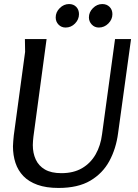

<svg xmlns="http://www.w3.org/2000/svg" viewBox="-20 -918 681 948"><path d="M210 -725 145 -243Q144 -232 143 -222.5Q142 -213 142 -202Q142 -162 156.5 -130.5Q171 -99 202 -81Q233 -63 283 -63Q343 -63 385 -87.5Q427 -112 452 -155.5Q477 -199 484 -256L548 -725H627L563 -260Q553 -184 520 -123Q487 -62 426 -26Q365 10 269 10Q208 10 165 -5.5Q122 -21 95.5 -48.5Q69 -76 56.5 -113.5Q44 -151 44 -196Q44 -208 45.5 -222Q47 -236 48 -249L104 -662L103 -725ZM370 -848Q370 -822 350.5 -802Q331 -782 304 -782Q283 -782 269 -796.5Q255 -811 255 -832Q255 -858 275 -878Q295 -898 321 -898Q343 -898 356.5 -884Q370 -870 370 -848ZM535 -848Q535 -822 515 -802Q495 -782 468 -782Q447 -782 433 -797Q419 -812 419 -832Q419 -858 439 -878Q459 -898 485 -898Q507 -898 521 -884Q535 -870 535 -848Z"/></svg>

Font: Rosario Medium
Style: Italic
Weight: 500
Italic angle: -8.05°
Version: Version 1.201